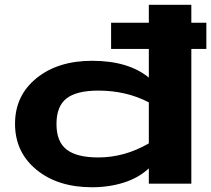

<svg xmlns="http://www.w3.org/2000/svg" viewBox="-20 -770 885 805"><path d="M782.2 0H604V-64Q561.5 -24.4 499.5 -4.6Q437.5 15.1 366.2 15.1Q222.2 15.1 132.6 -58.6Q43 -132.3 43 -251Q43 -369.1 132.8 -442.1Q222.7 -515.1 366.2 -515.1Q517.6 -515.1 604 -444.8V-564.9H445.8V-674.8H604V-750H782.2V-674.8H845.2V-564.9H782.2ZM216.8 -250Q216.8 -175.8 259.5 -142.8Q302.2 -109.9 392.1 -109.9Q502.4 -109.9 604 -168.9V-340.8Q509.3 -390.1 392.1 -390.1Q301.3 -390.1 259 -357.4Q216.8 -324.7 216.8 -250Z"/></svg>

Font: Messapia Bold
Style: Regular
Weight: 400
Designer: Luca Marsano
Foundry: Collletttivo
Version: Version 1.000;FEAKit 1.0